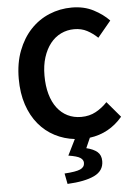

<svg xmlns="http://www.w3.org/2000/svg" viewBox="-65 -802 787 1119"><g transform="rotate(-5 328.5 -243.0)"><path d="M629 -95Q552 -4 437 11L411 70Q453 80 475 99Q497 118 497 153Q497 210 441.5 236.5Q386 263 284 268L272 206Q339 202 364.5 190.5Q390 179 390 154Q390 136 372 124Q354 112 303 104L349 11Q287 4 233 -24Q179 -52 139 -100Q99 -148 76.5 -215Q54 -282 54 -367Q54 -458 81.5 -530Q109 -602 156 -652Q203 -702 265.5 -728Q328 -754 398 -754Q469 -754 524 -725.5Q579 -697 615 -659L537 -565Q509 -592 476 -609.5Q443 -627 401 -627Q359 -627 323 -609.5Q287 -592 261 -559Q235 -526 220 -479Q205 -432 205 -372Q205 -312 218.5 -264Q232 -216 257.5 -182.5Q283 -149 318.5 -131.5Q354 -114 398 -114Q446 -114 483.5 -134.5Q521 -155 551 -187Z"/></g></svg>

Font: SpoqaHanSans-Bold
Style: Regular
Weight: 700
Designer: [Spoqa Han Sans] Dong-huui Kim \uAE40 \uB3D9 \uD718   [Noto Sans] Ryoko NISHIZUKA \u897F \u585A \u6DBC \u5B50  (kana & i
Foundry: Spoqa (http://www.spoqa-han-sans.com)
Version: Version 2.000